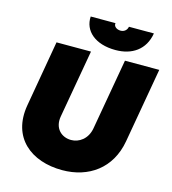

<svg xmlns="http://www.w3.org/2000/svg" viewBox="-130 -1005 1014 1130"><g transform="rotate(15 376.5 -440.5)"><path d="M353 18C514 18 643 -72 673 -243L753 -700H544L468 -267C456 -200 406 -167 358 -167C300 -167 251 -210 264 -285L337 -700H127L57 -297C22 -93 164 18 353 18ZM473 -746C573 -746 650 -796 667 -899H515C511 -877 494 -864 473 -864C448 -864 429 -880 433 -899H282C276 -811 349 -746 473 -746Z"/></g></svg>

Font: Fixel Display 20240404 Black
Style: Italic
Weight: 900
Italic angle: -10°
Designer: AlfaBravo + MacPaw
Foundry: Kyrylo Tkachov, Marchela Mozhyna, Serhii Makarenko, Maria Weinstein, Zakhar Kryvoshyya
Version: Version 1.211;Glyphs 3.2 (3225)